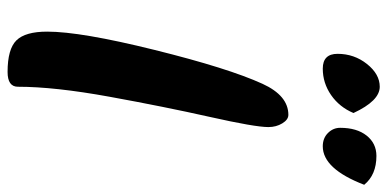

<svg xmlns="http://www.w3.org/2000/svg" viewBox="-284 -758 1046 519"><g transform="rotate(90 239.5 -498.0)"><path d="M206 -684Q238 -754 290 -754Q303 -754 313 -737.5Q323 -721 323 -700Q323 -664 295.5 -541.5Q268 -419 241 -270.5Q214 -122 214 -23Q214 5 174 5Q112 5 88.5 -19Q65 -43 65 -102Q65 -193 114.5 -392.5Q164 -592 206 -684ZM285 -930Q269 -892 236.5 -869.5Q204 -847 165 -847Q125 -847 125 -887Q125 -932 152.5 -966.5Q180 -1001 214 -1001Q252 -1001 285 -930ZM479 -959Q436 -847 375 -847Q353 -847 339 -861Q325 -875 325 -894Q325 -939 346 -965.5Q367 -992 401 -992Q452 -992 479 -959Z"/></g></svg>

Font: LeckerliOne
Style: Regular
Weight: 400
Designer: Gesine Todt
Foundry: Gesine Todt
Version: Version 1.000